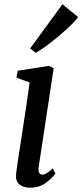

<svg xmlns="http://www.w3.org/2000/svg" viewBox="-20 -864 384 894"><path d="M55 -54.5Q57.5 -78 66.8 -138.5Q76 -199 79.5 -220Q109 -411.5 118 -480L56.5 -502.5L62.5 -534.5L208.5 -557.5L230 -546.5L160 -86Q159 -79 159 -75.5Q159 -63.5 163.8 -57.2Q168.5 -51 176 -51Q186.5 -51 197.8 -57.8Q209 -64.5 225.5 -80.5L238 -56Q223 -34 192.5 -12Q162 10 121.5 10Q87.5 10 69.5 -6Q51.5 -22 55 -54.5ZM120.5 -638.5 270.5 -844 343.5 -785Q332.5 -767.5 296.2 -733.5Q260 -699.5 217.2 -666.5Q174.5 -633.5 146 -618Z"/></svg>

Font: Merriweather Text
Style: Italic
Weight: 400
Italic angle: -7.8°
Designer: Eben Sorkin
Foundry: Eben Sorkin
Version: Version 2.100